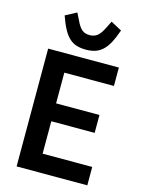

<svg xmlns="http://www.w3.org/2000/svg" viewBox="-137 -1020 818 1099"><g transform="rotate(15 272.0 -470.5)"><path d="M73 0V-698H492V-589H198V-407H455V-301H198V-109H492V0ZM282 -748Q251 -748 227 -755.5Q203 -763 183.5 -781Q164 -799 147.5 -829.5Q131 -860 115 -906L181 -941L201 -901Q210 -881 219 -868Q228 -855 237.5 -847.5Q247 -840 258 -837Q269 -834 282 -834Q308 -834 326.5 -848Q345 -862 364 -901L384 -941L449 -906Q433 -860 416.5 -829.5Q400 -799 380 -781Q360 -763 336 -755.5Q312 -748 282 -748Z"/></g></svg>

Font: IBM Plex Sans Condensed SemiBold
Style: Regular
Weight: 600
Width: 3
Designer: Mike Abbink, Paul van der Laan, Pieter van Rosmalen
Foundry: Bold Monday
Version: Version 1.3